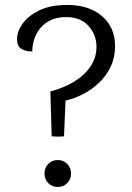

<svg xmlns="http://www.w3.org/2000/svg" viewBox="-20 -730 526 765"><path d="M247.8 -710.3Q334.6 -710.3 386.5 -665.7Q438.5 -621.2 438.5 -545.9Q438.5 -501.5 421.2 -464.9Q403.9 -428.3 374.9 -400.6Q345.9 -372.9 310.9 -355Q275.8 -337.1 241.1 -329.1L235.1 -187Q224.5 -185.6 212.1 -185.6Q199.6 -185.6 185.9 -187L180.7 -365.5Q231.6 -378.9 273.4 -403.6Q315.2 -428.3 339.8 -464.1Q364.4 -499.8 364.4 -543.8Q364.4 -591.2 332.7 -626.5Q301.1 -661.9 244.2 -661.9Q208 -661.9 181.9 -649.6Q155.9 -637.2 139.7 -616.8Q123.6 -596.4 116.1 -572.5Q108.6 -548.6 108.6 -524.8Q82.2 -524.8 65 -535.5Q47.9 -546.1 47.9 -573.4Q47.9 -604.2 69.9 -635.5Q91.9 -666.8 136.3 -688.6Q180.7 -710.3 247.8 -710.3ZM210.1 -92.4Q232.8 -92.4 247.9 -76.9Q263 -61.5 263 -38.7Q263 -16 247.9 -0.5Q232.8 15 210.1 15Q187.4 15 172.3 -0.5Q157.2 -16 157.2 -38.7Q157.2 -61.5 172.3 -76.9Q187.4 -92.4 210.1 -92.4Z"/></svg>

Font: Karma Variable Light
Style: Regular
Weight: 300
Designer: Joana Correia
Foundry: Indian Type Foundry
Version: Version 3.000